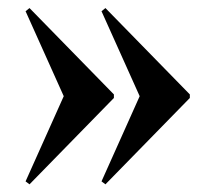

<svg xmlns="http://www.w3.org/2000/svg" viewBox="-20 -506 540 488"><path d="M269.5 -257 55 -37.5 45 -45 142 -261.5 45 -477.5 55 -485.5 269.5 -266ZM462.5 -257 248 -37.5 238 -45 335 -261.5 238 -477.5 248 -485.5 462.5 -266Z"/></svg>

Font: Newsreader Display
Style: Bold
Weight: 700
Designer: Hugues Gentile
Foundry: Production Type
Version: Version 1.001